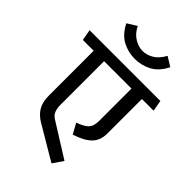

<svg xmlns="http://www.w3.org/2000/svg" viewBox="-331 -1065 1368 1368"><g transform="rotate(45 353.0 -380.5)"><path d="M511 -944 582 -900Q544 -825 486 -794Q428 -763 361 -763Q292 -763 234.5 -794Q177 -825 139 -900L210 -944Q236 -892 277.5 -867Q319 -842 361 -842Q402 -842 442 -866Q482 -890 511 -944ZM494 -272V-597H218V-154Q218 -126 227 -99.5Q236 -73 264 -56L521 105L468 183L213 32Q164 4 138.5 -37.5Q113 -79 113 -145V-597H4L-11 -680H702L717 -597H599V-250Q599 -180 558.5 -138.5Q518 -97 430 -69L387 -147Q444 -167 469 -192Q494 -217 494 -272Z"/></g></svg>

Font: Palanquin Medium
Style: Regular
Weight: 500
Designer: Pria Ravichandran
Version: Version 1.0.4